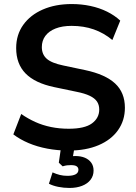

<svg xmlns="http://www.w3.org/2000/svg" viewBox="-20 -735 671 950"><path d="M320 10Q265 10 214.5 0.5Q164 -9 121.5 -27Q79 -45 46 -70L85 -171Q118 -148 154.5 -131.5Q191 -115 232.5 -106.5Q274 -98 320 -98Q399 -98 435 -124.5Q471 -151 471 -193Q471 -216 460 -232.5Q449 -249 424 -261Q399 -273 358 -281L248 -304Q153 -324 106.5 -371.5Q60 -419 60 -497Q60 -563 95 -612Q130 -661 192 -688Q254 -715 335 -715Q383 -715 427.5 -705.5Q472 -696 509.5 -677.5Q547 -659 575 -633L536 -537Q494 -572 444 -589.5Q394 -607 334 -607Q288 -607 255 -594Q222 -581 204.5 -557.5Q187 -534 187 -502Q187 -466 211 -444.5Q235 -423 293 -411L402 -388Q501 -367 549.5 -322Q598 -277 598 -202Q598 -139 564 -91Q530 -43 467.5 -16.5Q405 10 320 10ZM324 195Q295 195 268 189.5Q241 184 222 174L240 118Q258 126 275.5 130.5Q293 135 314 135Q340 135 354 127.5Q368 120 368 105Q368 94 359.5 88Q351 82 331 82Q321 82 312 83Q303 84 290 88L271 70L284 -20H351L338 56L306 45Q318 41 330 39Q342 37 352 37Q380 37 400 45.5Q420 54 431.5 70Q443 86 443 109Q443 135 428 154.5Q413 174 386 184.5Q359 195 324 195Z"/></svg>

Font: Nunito Sans 12pt ExtraLight
Style: Regular
Weight: 200
Designer: Vernon Adams
Foundry: Vernon Adams
Version: Version 3.101;gftools[0.9.27]